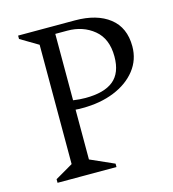

<svg xmlns="http://www.w3.org/2000/svg" viewBox="-95 -692 696 771"><g transform="rotate(-15 253.0 -306.0)"><path d="M50 0V-15L124 -58V-554L50 -598V-612H286Q377 -612 429.5 -571Q482 -530 482 -452Q482 -396 448.5 -353.5Q415 -311 357 -287.5Q299 -264 225 -264Q218 -264 210.5 -264Q203 -264 196 -265V-58L295 -14V0ZM196 -304Q209 -302 222 -301Q235 -300 247 -300Q325 -300 363.5 -331.5Q402 -363 402 -431Q402 -505 356.5 -542.5Q311 -580 246 -580H196Z"/></g></svg>

Font: Ancizar Serif Light
Style: Regular
Weight: 300
Designer: Cesar Puertas, Viviana Monsalve, Julian Moncada, Julian Prieto, Jose Castro, Felipe Aragon, Mariel Hernandez, Sara Alarc
Version: Version 8.100